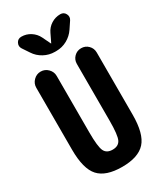

<svg xmlns="http://www.w3.org/2000/svg" viewBox="-239 -1057 977 1152"><g transform="rotate(-30 250.0 -480.5)"><path d="M278.3 -902.3Q293 -933.6 321.8 -951.7Q350.6 -969.7 384.8 -969.7Q409.2 -969.7 419.9 -948.7Q430.7 -927.7 418 -908.2L386.7 -861.3Q364.3 -828.1 329.6 -809.1Q294.9 -790 254.9 -790H245.1Q205.1 -790 169.9 -809.1Q134.8 -828.1 113.3 -861.3L82 -908.2Q69.3 -927.7 80.1 -948.7Q90.8 -969.7 115.2 -969.7Q149.4 -969.7 178.2 -951.2Q207 -932.6 221.7 -902.3L249 -845.7Q249 -844.7 250 -844.7Q251 -844.7 251 -845.7ZM460 -661.1V-230.5Q460 -98.6 411.1 -44.4Q362.3 9.8 250 9.8Q137.7 9.8 88.9 -43.9Q40 -97.7 40 -230.5V-659.2Q40 -688.5 61 -709.5Q82 -730.5 110.8 -730.5Q139.6 -730.5 160.6 -709.5Q181.6 -688.5 181.6 -659.2V-269.5Q181.6 -168.9 196.3 -138.7Q210.9 -108.4 252 -108.4Q293 -108.4 307.6 -138.7Q322.3 -168.9 322.3 -269.5V-661.1Q322.3 -690.4 342.3 -710.4Q362.3 -730.5 391.1 -730.5Q419.9 -730.5 439.9 -710.4Q460 -690.4 460 -661.1Z"/></g></svg>

Font: Rounded-X Mgen+ 2m bold
Style: Bold
Weight: 700
Designer: [Source Han Sans]
Ryoko NISHIZUKA  (kana & ideographs); Paul D. Hunt (Latin, Greek & Cyrillic); Wenlong ZHANG  (bopomofo
Version: Version 1.059.20150602